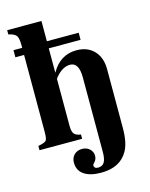

<svg xmlns="http://www.w3.org/2000/svg" viewBox="-129 -757 814 1044"><g transform="rotate(-15 278.0 -235.5)"><path d="M387 -562V-522H208V-386H209Q258 -473 350 -473Q412 -473 448.5 -434.5Q485 -396 485 -331V0Q485 85 459 129Q416 205 309 205Q247 205 213 181.5Q179 158 179 114Q179 87 196 70Q213 53 241 53Q266 53 283 68.5Q300 84 300 107Q300 126 288.5 139Q277 152 277 153Q277 174 299 174Q324 174 335 156Q346 138 346 98V-321Q346 -406 296 -406Q260 -406 226 -372Q208 -354 208 -348V-85Q208 -54 218 -41Q228 -28 256 -24V0H16V-24Q52 -31 60.5 -40Q69 -49 69 -89V-522H20V-562H69V-579Q69 -616 59 -630.5Q49 -645 15 -652V-676H208V-562Z"/></g></svg>

Font: STIX MathJax Alphabets
Style: Bold
Weight: 700
Designer: MicroPress Inc., with final additions and corrections provided by Coen Hoffman, Elsevier (retired)
Version: Version 1.1.1